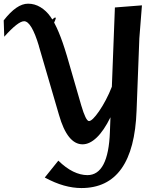

<svg xmlns="http://www.w3.org/2000/svg" viewBox="-24 -791 771 1016"><path d="M284.7 59.1Q324.2 97.7 363 116.7Q401.9 135.7 438.5 135.7Q549.3 135.7 557.6 -92.8L560.5 -170.4Q525.4 -99.1 487.8 -63.2Q450.2 -27.3 413.1 -27.3Q332.5 -27.3 288.1 -183.1L181.6 -547.4L182.1 -546.9Q142.6 -678.7 103.5 -678.7Q71.8 -678.7 -1.5 -596.7L-4.4 -683.1Q29.8 -727.1 61.8 -749.3Q93.8 -771.5 124.5 -771.5Q159.2 -771.5 189.7 -753.2Q220.2 -734.9 243.2 -702.6Q265.1 -671.9 286.6 -620.6Q308.1 -569.3 328.6 -500V-500.5L406.2 -232.4Q418 -192.4 428.2 -171.4Q438.5 -150.4 446.8 -150.4Q455.6 -150.4 469.2 -163.8Q482.9 -177.2 500 -202.1Q518.6 -229 536.1 -262.2Q553.7 -295.4 567.9 -332L584 -751.5L727.1 -762.7L713.4 -588.9V-589.4L698.7 -205.6Q684.1 204.1 406.7 204.1Q362.3 204.1 314.2 190.7Q266.1 177.2 212.9 148.4ZM234.9 -669.9Q272.5 -710.9 271 -692.9Q266.6 -677.2 243.4 -633.3Q220.2 -589.4 209.5 -573.7Q204.1 -570.8 207.5 -596.2Q217.8 -630.9 234.9 -669.9Z"/></svg>

Font: IranNastaliq
Style: Regular
Weight: 400
Designer: Hossein Zahedi
Version: Version 1.5